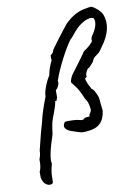

<svg xmlns="http://www.w3.org/2000/svg" viewBox="-94 -709 701 983"><g transform="rotate(-10 256.5 -217.5)"><path d="M384 -341Q378 -341 370 -324.5Q362 -308 366 -300L361 -294Q355 -294 356.5 -287Q358 -280 359.5 -275Q361 -270 364 -263.5Q367 -257 369.5 -252Q372 -247 375.5 -241Q379 -235 380 -232Q391 -231 409 -183Q410 -166 412.5 -146.5Q415 -127 416 -114Q407 -30 326 -24Q313 -22 302.5 -22Q292 -22 288 -23Q284 -24 269.5 -28.5Q255 -33 238 -39Q221 -45 211.5 -56.5Q202 -68 212 -86Q215 -91 221 -91L232 -92Q270 -92 286.5 -87.5Q303 -83 309 -85Q315 -87 319 -93L345 -96Q346 -96 345.5 -101Q345 -106 346.5 -107Q348 -108 350 -111Q360 -126 356 -137Q354 -168 337 -190Q320 -232 304.5 -253.5Q289 -275 284 -280Q277 -288 295 -321Q295 -322 314 -346Q372 -424 375 -430Q392 -440 408 -455Q424 -470 424 -475Q419 -489 438 -513Q466 -560 453 -587Q437 -597 406.5 -582.5Q376 -568 351 -539Q322 -503 318 -502Q295 -472 264 -412.5Q233 -353 216 -303Q220 -296 214 -280.5Q208 -265 198 -258V-221L192 -204Q185 -204 185 -203Q182 -181 168.5 -146.5Q155 -112 151.5 -97.5Q148 -83 142 -38Q103 78 113 108Q102 147 102 173Q102 199 101 204Q99 215 79 213Q51 206 44 168V139Q55 119 54 76Q63 54 63 32Q89 -75 100 -109Q110 -157 141 -237Q139 -250 151 -283Q163 -316 178 -338Q184 -374 204 -414Q201 -418 203 -439Q218 -448 220 -461Q220 -464 257 -513Q294 -562 314 -586Q358 -628 404 -640Q439 -647 447.5 -647.5Q456 -648 476 -631.5Q496 -615 504 -599Q534 -524 468 -436Q453 -412 442.5 -404.5Q432 -397 424 -391Q416 -385 409 -367Q404 -362 395 -351.5Q386 -341 384 -341Z"/></g></svg>

Font: Caveat
Style: Regular
Weight: 400
Designer: Pablo Impallari
Foundry: Creative Lab NY
Version: Version 1.096; ttfautohint (v1.3)